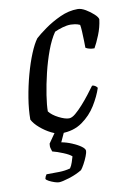

<svg xmlns="http://www.w3.org/2000/svg" viewBox="-81 -552 550 803"><g transform="rotate(-10 194.0 -150.0)"><path d="M149 0Q131 0 107 -12Q83 -24 61.5 -42.5Q40 -61 31 -79Q31 -121 39 -170Q47 -219 60 -266.5Q73 -314 88.5 -351.5Q104 -389 119 -409Q134 -423 164 -444.5Q194 -466 231 -483Q268 -500 306 -500Q321 -500 339.5 -489Q358 -478 372.5 -464.5Q387 -451 388 -442Q384 -409 371 -377Q358 -345 347 -326Q335 -326 325.5 -328.5Q316 -331 310 -335Q310 -345 309.5 -365Q309 -385 308 -404.5Q307 -424 305 -433Q294 -438 283.5 -439.5Q273 -441 266 -441Q250 -441 231 -435.5Q212 -430 197 -423Q177 -394 161 -350.5Q145 -307 133.5 -259Q122 -211 115.5 -168.5Q109 -126 109 -100Q122 -83 148.5 -69.5Q175 -56 192 -56Q204 -56 219.5 -69Q235 -82 252 -101Q269 -120 284 -139.5Q299 -159 310 -174Q317 -174 323 -170Q329 -166 332 -161Q321 -127 298 -89.5Q275 -52 238 -26Q201 0 149 0ZM104 200Q97 200 85 196Q73 192 62.5 186.5Q52 181 50 176Q52 169 53 166.5Q54 164 58 158Q88 158 112.5 157.5Q137 157 159 151Q166 141 170.5 127Q175 113 178 103Q169 94 143.5 83.5Q118 73 98 68Q97 64 94 55Q91 46 93 34Q104 19 117 -0.5Q130 -20 144 -37H176L142 37Q164 41 186.5 50.5Q209 60 223.5 70.5Q238 81 238 90Q238 97 232 112.5Q226 128 217.5 143.5Q209 159 203 166Q178 181 147.5 190.5Q117 200 104 200Z"/></g></svg>

Font: Texturina Light
Style: Italic
Weight: 300
Italic angle: -11°
Designer: Guillermo Torres Carreño
Foundry: Omnibus-Type
Version: Version 1.002; ttfautohint (v1.8.3)